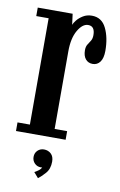

<svg xmlns="http://www.w3.org/2000/svg" viewBox="-82 -577 502 802"><g transform="rotate(10 169.0 -176.0)"><path d="M13 0V-36.5H65.5V-487.5H13V-523.5H161L167 -477.5Q169 -484.5 178.8 -497Q188.5 -509.5 204.8 -519.5Q221 -529.5 242 -529.5Q284 -529.5 303.2 -490Q322.5 -450.5 322.5 -394.5Q322.5 -363.5 310.8 -347.5Q299 -331.5 279.5 -331.5Q260.5 -331.5 249.2 -345Q238 -358.5 238 -382.5Q238 -398 244 -407.2Q250 -416.5 256 -426Q262 -435.5 262 -450.5Q262 -488.5 233.5 -488.5Q209.5 -488.5 190 -455Q170.5 -421.5 170.5 -365.5V-36.5H223.5V0ZM137.5 178 118 155.5Q123 153.5 133.8 145.8Q144.5 138 147 130.5Q145.5 131.5 141.5 131.5Q125.5 131.5 114.8 120.5Q104 109.5 104 93.5Q104 77 115 66.2Q126 55.5 142 55.5Q159.5 55.5 171.8 66.8Q184 78 184 100Q184 131 167 150Q150 169 137.5 178Z"/></g></svg>

Font: Imbue 10pt SemiBold
Style: Regular
Weight: 600
Designer: Tyler Finck
Foundry: Etcetera Type Company
Version: Version 1.102; ttfautohint (v1.8.3)